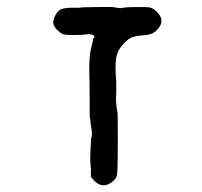

<svg xmlns="http://www.w3.org/2000/svg" viewBox="-20 -521 587 559"><path d="M437 -486Q461 -463 441 -438Q427 -420 401.5 -418.5Q376 -417 364.5 -412.5Q353 -408 340.5 -394.5Q328 -381 323 -369Q314 -348 317 -303Q318 -296 318 -291Q318 -286 318.5 -272Q319 -258 318 -243Q317 -217 322 -194Q323 -191 323 -106.5Q323 -22 320.5 -10.5Q318 1 303 11Q277 29 253 4Q244 -6 244.5 -9Q245 -12 244.5 -17Q244 -22 244.5 -22.5Q245 -23 245 -28Q245 -33 244 -36Q242 -52 243 -71Q244 -90 244.5 -104.5Q245 -119 246 -120Q249 -126 247 -140.5Q245 -155 244 -161Q243 -167 243 -171Q243 -175 242 -175.5Q241 -176 241 -228.5Q241 -281 240 -306Q239 -358 245.5 -382Q252 -406 251 -409L252 -410Q253 -409 254 -410Q255 -411 254.5 -414.5Q254 -418 250 -419Q242 -423 231 -421Q220 -419 197 -419Q174 -419 166.5 -420.5Q159 -422 147 -433.5Q135 -445 135 -455Q135 -465 142.5 -479Q150 -493 163.5 -496Q177 -499 196 -498.5Q215 -498 215.5 -499Q216 -500 263.5 -500.5Q311 -501 312.5 -500Q314 -499 320.5 -498.5Q327 -498 329.5 -497.5Q332 -497 333 -497.5Q334 -498 339.5 -498.5Q345 -499 346.5 -499.5Q348 -500 378 -500.5Q408 -501 417 -499Q426 -497 437 -486Z"/></svg>

Font: TT2020 Style E
Style: Regular
Weight: 400
Version: Version 00.2